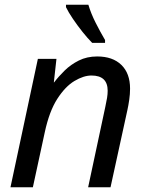

<svg xmlns="http://www.w3.org/2000/svg" viewBox="-20 -786 619 806"><path d="M24 0 139 -539H217L206 -440H207Q226 -465 251.5 -490Q277 -515 311 -532Q345 -549 388 -549Q453 -549 489.5 -513.5Q526 -478 526 -414Q526 -391 522.5 -367Q519 -343 515 -325L444 0H350L422 -337Q427 -360 429.5 -375.5Q432 -391 432 -405Q432 -469 364 -469Q331 -469 292.5 -446Q254 -423 220.5 -371Q187 -319 168 -231L118 0ZM367 -606Q348 -625 326.5 -652Q305 -679 286 -707Q267 -735 257 -756V-766H351Q362 -729 381.5 -690.5Q401 -652 421 -618V-606Z"/></svg>

Font: Noto IKEA Latin
Style: Italic
Weight: 400
Italic angle: -12°
Designer: Monotype Design Team
Foundry: Monotype Imaging Inc.
Version: Version 1.0